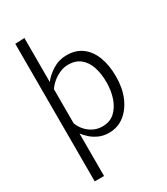

<svg xmlns="http://www.w3.org/2000/svg" viewBox="-234 -851 1019 1175"><g transform="rotate(-30 275.5 -263.5)"><path d="M75 224V-748L141 -751V-441H142Q167 -475 212 -503Q257 -531 311 -531Q375 -531 419 -498.5Q463 -466 486 -407Q509 -348 509 -267Q509 -185 482 -122.5Q455 -60 408.5 -24.5Q362 11 301 11Q263 11 232 -2.5Q201 -16 178.5 -36Q156 -56 142 -75H141V224ZM286 -43Q339 -43 373 -74.5Q407 -106 424 -156.5Q441 -207 441 -265Q441 -327 425 -374.5Q409 -422 375.5 -449Q342 -476 291 -476Q260 -476 231.5 -463.5Q203 -451 179.5 -431.5Q156 -412 141 -389V-148Q150 -123 169.5 -99Q189 -75 219 -59Q249 -43 286 -43Z"/></g></svg>

Font: Murecho Thin Light
Style: Regular
Weight: 300
Version: Version 1.010